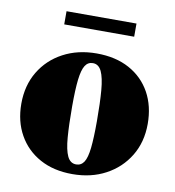

<svg xmlns="http://www.w3.org/2000/svg" viewBox="-78 -734 747 819"><g transform="rotate(10 296.0 -325.0)"><path d="M298 -28.5Q319.5 -28.5 331.8 -47.2Q344 -66 348.8 -109.5Q353.5 -153 353.5 -225.5Q353.5 -305.5 349 -359Q344.5 -412.5 331.8 -439.5Q319 -466.5 294 -466.5Q272.5 -466.5 260.5 -447.5Q248.5 -428.5 243.5 -385.5Q238.5 -342.5 238.5 -269.5Q238.5 -189.5 242.8 -135.8Q247 -82 259.8 -55.2Q272.5 -28.5 298 -28.5ZM289 15Q207.5 15 148 -17.8Q88.5 -50.5 55.8 -108.8Q23 -167 23 -243.5Q23 -322.5 59 -382.5Q95 -442.5 158.2 -476.2Q221.5 -510 303 -510Q385.5 -510 445 -477.5Q504.5 -445 536.8 -386.8Q569 -328.5 569 -251.5Q569 -172.5 532.5 -112.5Q496 -52.5 433 -18.8Q370 15 289 15ZM144.5 -608V-665H447.5V-608Z"/></g></svg>

Font: Newsreader 60pt ExtraBold
Style: Regular
Weight: 800
Designer: Hugues Gentile
Foundry: Production Type
Version: Version 1.003